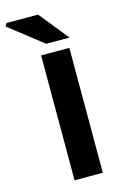

<svg xmlns="http://www.w3.org/2000/svg" viewBox="-187 -912 618 968"><g transform="rotate(-15 122.0 -427.5)"><path d="M76.8 0V-651.8H224.2V0ZM117 -701.8 -58.4 -839.2 -49.8 -854.7H115.2L238.7 -701.8Z"/></g></svg>

Font: Source Sans 3 VF
Style: Regular
Weight: 200
Designer: Paul D. Hunt
Foundry: Adobe
Version: Version 3.046;hotconv 1.0.118;makeotfexe 2.5.65603